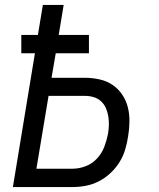

<svg xmlns="http://www.w3.org/2000/svg" viewBox="-20 -755 640 775"><path d="M32 0 121 -540H66V-614H133L153 -735H237L217 -614H339V-540H205L188 -441H323Q353 -441 382 -434.5Q411 -428 434 -412.5Q457 -397 473 -373.5Q489 -350 496 -322Q503 -294 502.5 -263.5Q502 -233 497 -204Q493 -177 485 -150.5Q477 -124 462 -100Q447 -76 425.5 -56Q404 -36 378.5 -23Q353 -10 326 -5Q299 0 273 0ZM127 -74H273Q299 -74 325.5 -84Q352 -94 371.5 -115Q391 -136 401 -162.5Q411 -189 416 -215Q419 -233 419.5 -251Q420 -269 417 -286.5Q414 -304 407 -319.5Q400 -335 387.5 -346.5Q375 -358 358 -363Q341 -368 323 -368H176Z"/></svg>

Font: Iosevka Curly Extended
Style: Italic
Weight: 400
Width: 7
Italic angle: -9°
Monospace: yes
Designer: Belleve Invis
Foundry: Belleve Invis
Version: Version 11.1.0; ttfautohint (v1.8.3)